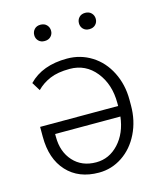

<svg xmlns="http://www.w3.org/2000/svg" viewBox="-110 -800 736 888"><g transform="rotate(-15 257.5 -355.5)"><path d="M246.1 -538.1Q310.5 -538.1 363.5 -504.9Q416.5 -471.7 446.5 -411.9Q476.6 -352.1 476.6 -279.8V-252.4Q476.6 -179.2 447 -118.9Q417.5 -58.6 366.2 -24.4Q314.9 9.8 253.9 9.8Q157.2 9.8 101.1 -51Q44.9 -111.8 44.9 -217.8V-265.1H418.5V-279.3Q418.5 -369.1 370.4 -429Q322.3 -488.8 246.1 -488.8Q188.5 -488.8 150.9 -472.7Q113.3 -456.5 87.4 -429.7L62.5 -470.2Q127.9 -538.1 246.1 -538.1ZM253.9 -39.6Q316.4 -39.6 361.6 -88.4Q406.7 -137.2 416 -215.3H103.5V-201.2Q103.5 -129.9 144.5 -84.7Q185.5 -39.6 253.9 -39.6ZM128.4 -681.6Q128.4 -698.2 139.2 -709.7Q149.9 -721.2 168.5 -721.2Q187 -721.2 198 -709.7Q209 -698.2 209 -681.6Q209 -665.5 198 -654.3Q187 -643.1 168.5 -643.1Q149.9 -643.1 139.2 -654.3Q128.4 -665.5 128.4 -681.6ZM342.3 -681.2Q342.3 -697.8 353 -709.2Q363.8 -720.7 382.3 -720.7Q400.9 -720.7 411.9 -709.2Q422.9 -697.8 422.9 -681.2Q422.9 -665 411.9 -653.8Q400.9 -642.6 382.3 -642.6Q363.8 -642.6 353 -653.8Q342.3 -665 342.3 -681.2Z"/></g></svg>

Font: Roboto-Light
Style: Regular
Weight: 300
Designer: Google
Version: Version 2.137; 2017